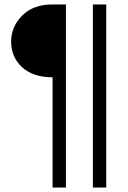

<svg xmlns="http://www.w3.org/2000/svg" viewBox="-20 -694 573 862"><path d="M276 -674H215C157.7 -674 112.5 -657.3 79.5 -624C46.5 -590.7 30 -551.7 30 -507C30 -461 46.3 -422.8 79 -392.5C111.7 -362.2 157.3 -347 216 -347V148H276ZM397 148H457V-674H397Z"/></svg>

Font: Hind Light
Style: Regular
Weight: 300
Designer: Manushi Parikh, Satya Rajpurohit
Foundry: Indian Type Foundry
Version: Version 1.201;PS 1.0;hotconv 1.0.78;makeotf.lib2.5.61930; tt